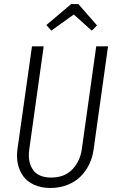

<svg xmlns="http://www.w3.org/2000/svg" viewBox="-20 -913 570 944"><path d="M231.9 -762.2 208 -790 330.1 -893.1H365.2L457 -788.1L431.2 -762.2L342.8 -841.8ZM511.2 -685.1 439.9 -175.8Q434.6 -137.7 418.2 -104.2Q401.9 -70.8 375.7 -44.9Q349.6 -19 311.5 -3.9Q273.4 11.2 228 11.2Q182.1 11.2 147.5 -4.6Q112.8 -20.5 93.8 -47.4Q74.7 -74.2 67.6 -108.2Q60.5 -142.1 65.9 -180.2L137.2 -685.1H194.8L124 -179.2Q115.2 -117.2 141.8 -78.6Q168.5 -40 231.9 -40Q297.4 -40 336.2 -80.8Q375 -121.6 382.8 -183.1L453.1 -685.1Z"/></svg>

Font: Fira Sans Compressed Light
Style: Italic
Weight: 300
Width: 3
Italic angle: -8°
Designer: Carrois Corporate & Edenspiekermann AG
Foundry: Carrois Corporate GbR & Edenspiekermann AG
Version: Version 4.203;PS 004.203;hotconv 1.0.88;makeotf.lib2.5.64775